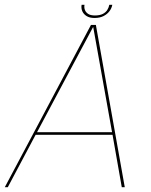

<svg xmlns="http://www.w3.org/2000/svg" viewBox="-39 -781 632 801"><path d="M-19 0H-6.5L109.5 -218.5H430.5L469 0H481.5L361 -677H340.5ZM115.5 -229.5 349 -667.5H350L428.5 -229.5ZM355 -706Q377.5 -706 393 -714Q408.5 -722 417.8 -734.5Q427 -747 429.5 -761H417Q415 -750 408.8 -739.8Q402.5 -729.5 390 -723Q377.5 -716.5 357 -716.5Q338.5 -716.5 328.5 -723.2Q318.5 -730 315 -740Q311.5 -750 313.5 -761H301.5Q299 -747 304.2 -734.5Q309.5 -722 322.2 -714Q335 -706 355 -706Z"/></svg>

Font: Anybody UltraCondensed Thin Thin
Style: Italic
Weight: 250
Italic angle: -10°
Version: Version 1.111